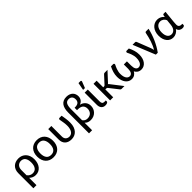

<svg xmlns="http://www.w3.org/2000/svg" viewBox="355 -2360 4154 4154"><g transform="rotate(-45 2432.0 -283.0)"><path d="M62.5 -290Q62.5 -341.5 78 -383.2Q93.5 -425 122.8 -454.5Q152 -484 194 -500Q236 -516 289.5 -516Q338 -516 380.5 -498.8Q423 -481.5 454.8 -448.5Q486.5 -415.5 504.8 -367.5Q523 -319.5 523 -257.5Q523 -201 508 -152.8Q493 -104.5 464.8 -69Q436.5 -33.5 395.8 -13.2Q355 7 304 7Q259.5 7 222.5 -9.2Q185.5 -25.5 157 -54V170.5H62.5ZM157 -133.5Q182.5 -98.5 215.2 -82.5Q248 -66.5 282.5 -66.5Q351 -66.5 388.2 -115.5Q425.5 -164.5 425.5 -257.5Q425.5 -306 415.5 -340.5Q405.5 -375 387.5 -397.2Q369.5 -419.5 344.5 -429.8Q319.5 -440 289.5 -440Q262 -440 237.8 -430Q213.5 -420 195.5 -401Q177.5 -382 167.2 -354Q157 -326 157 -290Z M848 -515.5Q904 -515.5 949 -497.2Q994 -479 1025.5 -445Q1057 -411 1074 -362.8Q1091 -314.5 1091 -254.5Q1091 -194.5 1074 -146Q1057 -97.5 1025.5 -63.5Q994 -29.5 949 -11.2Q904 7 848 7Q792 7 746.8 -11.2Q701.5 -29.5 669.8 -63.5Q638 -97.5 621 -146Q604 -194.5 604 -254.5Q604 -314.5 621 -362.8Q638 -411 669.8 -445Q701.5 -479 746.8 -497.2Q792 -515.5 848 -515.5ZM848 -67Q921 -67 957 -116Q993 -165 993 -254Q993 -342.5 957 -392Q921 -441.5 848 -441.5Q774 -441.5 737.8 -392Q701.5 -342.5 701.5 -254Q701.5 -165 737.8 -116Q774 -67 848 -67Z M1290 -507.5V-184Q1290 -156.5 1298.2 -135Q1306.5 -113.5 1321.8 -98.5Q1337 -83.5 1358.2 -75.5Q1379.5 -67.5 1405.5 -67.5Q1429.5 -67.5 1453.2 -77.5Q1477 -87.5 1496.2 -111.2Q1515.5 -135 1527.2 -174Q1539 -213 1539 -271.5Q1539 -297 1536.5 -322.5Q1534 -348 1530 -373.5Q1526 -399 1521.2 -424.5Q1516.5 -450 1512.5 -475.5Q1511.5 -484.5 1513.8 -490.5Q1516 -496.5 1519.8 -500.2Q1523.5 -504 1528.8 -505.8Q1534 -507.5 1539 -507.5H1604Q1609.5 -476 1614.2 -447.2Q1619 -418.5 1622.8 -390Q1626.5 -361.5 1628.8 -332.5Q1631 -303.5 1631 -271.5Q1631 -198.5 1611.8 -145.5Q1592.5 -92.5 1560.2 -58.5Q1528 -24.5 1486.2 -8.2Q1444.5 8 1399.5 8Q1351 8 1313 -5.2Q1275 -18.5 1248.8 -43.5Q1222.5 -68.5 1208.8 -104Q1195 -139.5 1195 -184V-507.5Z M1985 7Q1898 7 1848.5 -49V181.5H1753.5V-457Q1753.5 -521 1766.5 -571Q1779.5 -621 1805.8 -655.2Q1832 -689.5 1871.8 -707.2Q1911.5 -725 1965.5 -725Q2015.5 -725 2052.5 -710.2Q2089.5 -695.5 2113.5 -671.2Q2137.5 -647 2149.2 -615.2Q2161 -583.5 2161 -549.5Q2161 -493 2132 -453.2Q2103 -413.5 2051.5 -396Q2088 -387.5 2117 -370.5Q2146 -353.5 2165.8 -329.5Q2185.5 -305.5 2196 -275Q2206.5 -244.5 2206.5 -209.5Q2206.5 -165.5 2190.8 -126.2Q2175 -87 2146 -57.2Q2117 -27.5 2076 -10.2Q2035 7 1985 7ZM1944 -431Q1972 -431 1995.5 -437Q2019 -443 2035.8 -456Q2052.5 -469 2062 -490Q2071.5 -511 2071.5 -541Q2071.5 -597 2042.8 -626Q2014 -655 1964 -655Q1934 -655 1912.2 -644Q1890.5 -633 1876.2 -609Q1862 -585 1855.2 -546.8Q1848.5 -508.5 1848.5 -454V-126Q1869.5 -96 1896 -81.5Q1922.5 -67 1961.5 -67Q1998.5 -67 2026.2 -78.8Q2054 -90.5 2072.8 -111.2Q2091.5 -132 2101 -159.5Q2110.5 -187 2110.5 -218.5Q2110.5 -256.5 2098.2 -283Q2086 -309.5 2064.8 -325.5Q2043.5 -341.5 2015.2 -348.8Q1987 -356 1955.5 -356H1924.5V-431Z M2309.5 0ZM2309.5 -507.5H2404.5V-140.5Q2404.5 -103.5 2420.2 -84.2Q2436 -65 2472 -65H2514V-35.5Q2514 -25.5 2507.8 -17.8Q2501.5 -10 2490.5 -4.8Q2479.5 0.5 2465.2 3.2Q2451 6 2435 6Q2404 6 2380.8 -4.2Q2357.5 -14.5 2341.5 -33.2Q2325.5 -52 2317.5 -78Q2309.5 -104 2309.5 -135.5ZM2328.5 -573.5 2361.5 -748.5H2420.5Q2434.5 -748.5 2439.8 -739.2Q2445 -730 2439.5 -715L2384.5 -573.5Z M2580.5 0ZM2675.5 -507.5V-305.5H2698.5Q2708.5 -305.5 2715.5 -308.5Q2722.5 -311.5 2730 -320L2885 -489Q2892 -498 2900.2 -502.8Q2908.5 -507.5 2921.5 -507.5H3007.5L2825.5 -310.5Q2811.5 -292.5 2795 -282.5Q2804.5 -276.5 2811.8 -268Q2819 -259.5 2826 -249.5L3019.5 0H2934.5Q2923 0 2914.2 -4Q2905.5 -8 2899 -18.5L2738.5 -223.5Q2731 -234.5 2723.8 -237.8Q2716.5 -241 2701.5 -241H2675.5V0H2580.5V-507.5Z M3252.5 -67.5Q3274 -67.5 3290.2 -77.2Q3306.5 -87 3317.5 -104.5Q3328.5 -122 3334 -146.5Q3339.5 -171 3340 -201V-340H3435V-207.5H3435.5Q3435.5 -176.5 3440.8 -150.8Q3446 -125 3457 -106.5Q3468 -88 3484.2 -77.8Q3500.5 -67.5 3523 -67.5Q3541 -67.5 3560.5 -75.5Q3580 -83.5 3596.5 -104.5Q3613 -125.5 3623.8 -161.5Q3634.5 -197.5 3634.5 -253Q3634.5 -283 3627.8 -314.5Q3621 -346 3611 -374.8Q3601 -403.5 3590 -427Q3579 -450.5 3571 -465Q3566.5 -476.5 3567.5 -484.8Q3568.5 -493 3572.8 -498Q3577 -503 3582.8 -505.2Q3588.5 -507.5 3593.5 -507.5H3661Q3691 -449 3710.2 -385Q3729.5 -321 3729.5 -253Q3729.5 -193.5 3715 -145.2Q3700.5 -97 3674.5 -63Q3648.5 -29 3612.8 -10.5Q3577 8 3534.5 8Q3507.5 8 3484.8 1.5Q3462 -5 3443.8 -17Q3425.5 -29 3411.5 -45.5Q3397.5 -62 3387.5 -81.5Q3366.5 -42 3330.2 -17Q3294 8 3241 8Q3198.5 8 3162.8 -10.5Q3127 -29 3101 -63Q3075 -97 3060.5 -145.2Q3046 -193.5 3046 -253Q3046 -321 3065.2 -385Q3084.5 -449 3114.5 -507.5H3182Q3187 -507.5 3192.8 -505.2Q3198.5 -503 3202.8 -498Q3207 -493 3208 -484.8Q3209 -476.5 3204.5 -465Q3196 -450.5 3185.2 -427Q3174.5 -403.5 3164.5 -374.8Q3154.5 -346 3147.8 -314.5Q3141 -283 3141 -253Q3141 -197.5 3151.8 -161.5Q3162.5 -125.5 3179 -104.5Q3195.5 -83.5 3215.2 -75.5Q3235 -67.5 3252.5 -67.5Z M4265 -507.5Q4249.5 -438 4226.8 -370Q4204 -302 4175.2 -237.5Q4146.5 -173 4112.2 -113.2Q4078 -53.5 4039 0H3980.5L3774.5 -507.5H3852Q3863.5 -507.5 3871 -502Q3878.5 -496.5 3881 -488.5L4004.5 -172Q4010.5 -153.5 4015 -135.8Q4019.5 -118 4023.5 -100.5Q4049 -140 4069.2 -185.5Q4089.5 -231 4105.8 -279.8Q4122 -328.5 4134.5 -379Q4147 -429.5 4157 -478.5Q4159.5 -494.5 4167.5 -501Q4175.5 -507.5 4185.5 -507.5Z M4795 4.5Q4775.5 4.5 4757.2 -0.8Q4739 -6 4723.8 -17Q4708.5 -28 4696.8 -45.2Q4685 -62.5 4678.5 -86Q4662.5 -61 4642.8 -43.5Q4623 -26 4601.2 -14.8Q4579.5 -3.5 4556.8 1.8Q4534 7 4511.5 7Q4469 7 4432.2 -10.2Q4395.5 -27.5 4368.5 -60Q4341.5 -92.5 4326 -139Q4310.5 -185.5 4310.5 -244.5Q4310.5 -307 4327.8 -357.2Q4345 -407.5 4375.5 -443Q4406 -478.5 4447 -497.5Q4488 -516.5 4535.5 -516.5Q4562 -516.5 4585.2 -510.5Q4608.5 -504.5 4628.2 -494.2Q4648 -484 4664.2 -469.8Q4680.5 -455.5 4692.5 -439L4702 -488.5Q4707 -507.5 4727 -507.5H4783.5L4756.5 -238Q4755.5 -213.5 4753.2 -190Q4751 -166.5 4751 -146Q4751 -125 4757 -110Q4763 -95 4773.2 -85.5Q4783.5 -76 4797.5 -71.5Q4811.5 -67 4827.5 -67H4858V-28.5Q4858 -16 4841.5 -5.8Q4825 4.5 4795 4.5ZM4534 -69.5Q4558.5 -69.5 4580.5 -79Q4602.5 -88.5 4620 -108Q4637.5 -127.5 4649.5 -157.5Q4661.5 -187.5 4665.5 -229L4678.5 -355.5Q4671.5 -372.5 4659.8 -388.5Q4648 -404.5 4632 -416.5Q4616 -428.5 4596 -435.8Q4576 -443 4552 -443Q4523.5 -443 4497.5 -431.5Q4471.5 -420 4451.8 -396Q4432 -372 4420.2 -335Q4408.5 -298 4408.5 -247.5Q4408.5 -200 4418.5 -166.5Q4428.5 -133 4445.8 -111.2Q4463 -89.5 4485.8 -79.5Q4508.5 -69.5 4534 -69.5Z"/></g></svg>

Font: Lato Medium
Style: Regular
Weight: 500
Designer: Lukasz Dziedzic
Foundry: tyPoland Lukasz Dziedzic
Version: Version 2.006; 2014-01-15